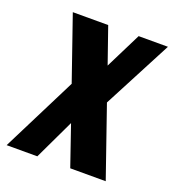

<svg xmlns="http://www.w3.org/2000/svg" viewBox="-126 -665 683 752"><g transform="rotate(20 216.0 -289.0)"><path d="M-15.1 0 142.1 -313 50.3 -578.1H197.8L250 -428.2L324.7 -578.1H446.8L296.9 -291.5L397.9 0H250L192.4 -167.5L112.8 0Z"/></g></svg>

Font: Oswald
Style: Demi-Bold
Weight: 600
Designer: Vernon Adams
Foundry: Vernon Adams
Version: 3.0; ttfautohint (v0.94.23-7a4d-dirty) -l 8 -r 50 -G 200 -x 